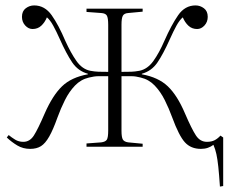

<svg xmlns="http://www.w3.org/2000/svg" viewBox="-20 -541 843 708"><path d="M791 147Q788 102 785 74Q782 46 778 27.5Q774 9 767 -7Q758 0 746.5 4Q735 8 721 8Q684 8 662 -16Q640 -40 615 -108Q603 -141 587.5 -172Q572 -203 550.5 -225.5Q529 -248 499 -255Q480 -260 465.5 -260Q451 -260 428 -260V-59Q428 -35 433 -26.5Q438 -18 453 -16L506 -11V0H299V-12L353 -16Q369 -18 374 -26Q379 -34 379 -60V-260Q357 -260 342.5 -260Q328 -260 308 -255Q278 -248 256.5 -225.5Q235 -203 219.5 -172Q204 -141 192 -108Q176 -63 161.5 -37.5Q147 -12 131 -2Q115 8 91 8Q65 8 44 -4.5Q23 -17 5 -34L12 -43Q23 -34 36 -26Q49 -18 66 -18Q90 -18 105 -41.5Q120 -65 145 -123Q174 -189 208.5 -222.5Q243 -256 304 -267V-269Q268 -279 246.5 -310.5Q225 -342 200 -398Q188 -425 176.5 -446Q165 -467 153 -477Q145 -458 132 -446Q119 -434 100 -434Q85 -434 73 -447Q61 -460 61 -479Q61 -500 75 -510.5Q89 -521 106 -521Q145 -521 170.5 -485Q196 -449 221 -390Q241 -346 262 -316Q283 -286 313 -280Q329 -277 343 -276.5Q357 -276 379 -276V-449Q379 -475 374 -483.5Q369 -492 353 -493L299 -497V-509H506V-498L453 -493Q438 -492 433 -483Q428 -474 428 -450V-276Q451 -276 464.5 -276.5Q478 -277 494 -280Q524 -286 545.5 -316Q567 -346 586 -390Q612 -449 637 -485Q662 -521 701 -521Q718 -521 732 -510.5Q746 -500 746 -479Q746 -460 734 -447Q722 -434 707 -434Q688 -434 675 -446Q662 -458 654 -477Q642 -467 630.5 -446Q619 -425 607 -398Q582 -342 560.5 -310.5Q539 -279 503 -269V-267Q564 -256 599 -222.5Q634 -189 662 -123Q687 -65 702.5 -41.5Q718 -18 743 -18Q760 -18 771.5 -24Q783 -30 793 -41L803 -34V145Z"/></svg>

Font: Display Extralight
Style: Regular
Weight: 200
Designer: Latin by Veronika Burian and Jose Scaglione. Greek by Irene Vlachou. Cyrillic by Vera Evstafieva.
Foundry: TypeTogether
Version: Version 3.002